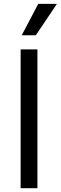

<svg xmlns="http://www.w3.org/2000/svg" viewBox="-20 -986 318 1006"><path d="M176.1 -727.3H88.1V0H176.1ZM93.8 -801.1H167.6L278.4 -965.9H180.4Z"/></svg>

Font: Karasuma Gothic
Style: Regular
Weight: 400
Designer: Rasmus Andersson, Ryoko Nishizuka
Foundry: Genbu
Version: Version 1.00